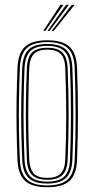

<svg xmlns="http://www.w3.org/2000/svg" viewBox="-20 -774 394 800"><path d="M177 6.2Q113.2 6.2 84.4 -20.4Q55.5 -47 52.8 -108.2Q50.2 -172.5 49.2 -233.2Q48.2 -294 49.1 -357Q50 -420 52.8 -490.8Q55.5 -553.8 85 -580Q114.5 -606.2 177 -606.2Q239.2 -606.2 268.9 -580.1Q298.5 -554 301 -490.8Q305 -386.8 304.9 -294.1Q304.8 -201.5 301 -108.2Q298.5 -45.8 269 -19.8Q239.5 6.2 177 6.2ZM177 -1.5Q235 -1.5 262 -26.1Q289 -50.8 291.2 -108.8Q295 -200 295.1 -292.1Q295.2 -384.2 291.2 -490.5Q289 -549 262 -573.8Q235 -598.5 177 -598.5Q118.5 -598.5 91.8 -573.6Q65 -548.8 62.8 -490.5Q60 -419.8 59 -356.9Q58 -294 59 -233.5Q60 -173 62.8 -108.8Q65 -51.2 91.8 -26.4Q118.5 -1.5 177 -1.5ZM177 -9.2Q122.8 -9.2 98.8 -32.8Q74.8 -56.2 72.5 -109Q69.8 -174 68.8 -234.1Q67.8 -294.2 68.8 -356.6Q69.8 -419 72.5 -490Q74.8 -544 99.1 -567.4Q123.5 -590.8 177 -590.8Q228.5 -590.8 254 -568.4Q279.5 -546 281.5 -490Q284.2 -419.5 285 -355.1Q285.8 -290.8 284.9 -229.9Q284 -169 281.5 -109.2Q279.5 -55 254.6 -32.1Q229.8 -9.2 177 -9.2ZM177 -17.2Q225.8 -17.2 247.8 -38.8Q269.8 -60.2 271.8 -109.8Q275.5 -204.2 275.6 -293.8Q275.8 -383.2 271.8 -489.5Q269.8 -541 246.9 -561.9Q224 -582.8 177 -582.8Q128.2 -582.8 106.4 -561.1Q84.5 -539.5 82.2 -489.5Q79.5 -420 78.5 -358.1Q77.5 -296.2 78.5 -235.6Q79.5 -175 82.2 -109.5Q84.5 -59.8 106.6 -38.5Q128.8 -17.2 177 -17.2ZM177 -25Q133.5 -25 113.6 -44.8Q93.8 -64.5 92 -109.8Q89.5 -171 88.4 -230.1Q87.2 -289.2 88.1 -352.6Q89 -416 92 -489.5Q93.8 -535.8 113.9 -555.4Q134 -575 177 -575Q220.5 -575 240.2 -555.1Q260 -535.2 262 -489Q266 -382 265.9 -292.8Q265.8 -203.5 262 -110Q260 -64.2 240.1 -44.6Q220.2 -25 177 -25ZM177 -32.8Q215.2 -32.8 232.9 -50.8Q250.5 -68.8 252 -110.2Q255.8 -202.5 256 -290.9Q256.2 -379.2 252 -488.8Q250.5 -531.8 232.5 -549.5Q214.5 -567.2 177 -567.2Q138.5 -567.2 121.1 -549Q103.8 -530.8 101.8 -489.2Q99 -415.2 98.1 -352.2Q97.2 -289.2 98.2 -230.5Q99.2 -171.8 101.8 -110Q103.8 -69.5 120.8 -51.1Q137.8 -32.8 177 -32.8ZM160.2 -645 231.8 -754H243.8L169 -645ZM195 -645 279 -754H290.8L203.8 -645ZM177.8 -645 255.5 -754H267.2L186.2 -645Z"/></svg>

Font: Big Shoulders Inline Text ExtraLight
Style: Regular
Weight: 250
Version: Version 2.002